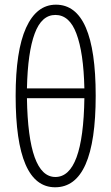

<svg xmlns="http://www.w3.org/2000/svg" viewBox="-20 -791 475 821"><path d="M216.8 -727.1Q157.7 -727.1 128.4 -647.5Q98.6 -567.9 95.2 -413.1H340.8Q337.4 -566.4 306.6 -647.5Q276.9 -727.1 216.8 -727.1ZM216.8 -34.2Q335.9 -34.2 340.8 -371.1H95.2Q100.6 -34.2 216.8 -34.2ZM389.2 -381.8Q389.2 9.8 215.8 9.8Q46.9 9.8 46.9 -380.9Q46.9 -573.7 91.3 -671.9Q136.2 -771 219.2 -771Q389.2 -771 389.2 -381.8Z"/></svg>

Font: Germano
Style: Regular
Weight: 300
Width: 3
Foundry: Ascender Corporation
Version: Version 1.10; ttfautohint (v1.5)